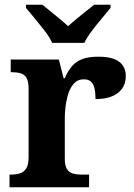

<svg xmlns="http://www.w3.org/2000/svg" viewBox="-20 -786 563 806"><path d="M20 0V-53H23Q46 -53 63 -58Q80 -63 90 -78.5Q100 -94 100 -125V-415Q100 -445 91 -459.5Q82 -474 66 -478.5Q50 -483 28 -483H25V-536H227L247 -458H252Q265 -488 282 -508Q299 -528 325.5 -538Q352 -548 393 -548Q452 -548 480 -527Q508 -506 508 -467Q508 -421 474.5 -395.5Q441 -370 381 -370Q381 -398 376.5 -416Q372 -434 361.5 -443.5Q351 -453 332 -453Q306 -453 290 -435Q274 -417 266 -390.5Q258 -364 255 -337Q252 -310 252 -293V-120Q252 -91 261 -76.5Q270 -62 286 -57.5Q302 -53 322 -53H354V0ZM199 -606Q189 -629 168.5 -655.5Q148 -682 126.5 -708Q105 -734 89 -753V-766H158Q172 -755 191.5 -739Q211 -723 231 -706.5Q251 -690 266 -676Q281 -690 301 -706.5Q321 -723 341 -739Q361 -755 375 -766H444V-753Q429 -734 407 -708Q385 -682 365 -655.5Q345 -629 334 -606Z"/></svg>

Font: Noto Serif Armenian
Style: Bold
Weight: 700
Version: Version 2.007